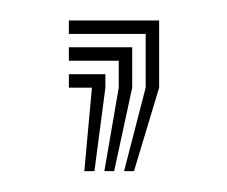

<svg xmlns="http://www.w3.org/2000/svg" viewBox="-20 -84 218 184"><path d="M98.9 80 119.6 0V-51.5H46V-64.4H132.5V0L108.4 80ZM60.8 80 68.1 0H46V-12.9H81V0L70.5 80ZM80 80 93.8 0V-25.8H46V-38.7H106.7V0L89.4 80Z"/></svg>

Font: Big Shoulders Inline Thin
Style: Regular
Weight: 100
Designer: Patric King
Foundry: XO Type Co
Version: Version 2.002